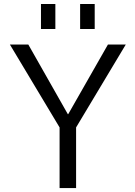

<svg xmlns="http://www.w3.org/2000/svg" viewBox="-20 -957 689 977"><path d="M387.7 -809.6V-936.5H461.9V-809.6ZM188.5 -809.6V-936.5H261.7V-809.6ZM529.3 -730.5H620.1L367.2 -308.6V0H283.2V-308.6L30.3 -730.5H124L325.2 -376H327.1Z"/></svg>

Font: Mgen+ 1c regular
Style: Regular
Weight: 400
Designer: [Source Han Sans]
Ryoko NISHIZUKA  (kana & ideographs); Paul D. Hunt (Latin, Greek & Cyrillic); Wenlong ZHANG  (bopomofo
Version: Version 1.059.20150602